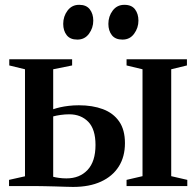

<svg xmlns="http://www.w3.org/2000/svg" viewBox="-20 -752 794 776"><path d="M491.5 0V-25L556 -40V-472L491.5 -487.5V-512.5H735.5V-487.5L672 -472V-40L737 -25V0ZM16.5 0V-25L81 -39.5V-472L17.5 -487.5V-512.5H271.5V-487.5L195 -472V-310.5Q208 -315 223.5 -318.5Q239 -322 258 -324.2Q277 -326.5 299 -326.5Q354 -326.5 396 -310.8Q438 -295 461.5 -261.2Q485 -227.5 485 -173.5Q485 -118.5 460 -79Q435 -39.5 388.2 -18Q341.5 3.5 275.5 3.5Q263 3.5 243.8 2.8Q224.5 2 202.8 1.5Q181 1 160.8 0.5Q140.5 0 126.5 0ZM248.5 -31Q302 -31 334 -65.2Q366 -99.5 366 -166Q366 -230 336.5 -260Q307 -290 260 -290Q242.5 -290 225 -287.5Q207.5 -285 195 -281.5V-37.5Q204.5 -35 218.8 -33Q233 -31 248.5 -31ZM292 -592Q263.5 -592 249.5 -610Q235.5 -628 235.5 -655.5Q235.5 -686 253 -709.2Q270.5 -732.5 299.5 -732.5H300.5Q329 -732.5 343 -714.2Q357 -696 357 -668.5Q357 -639.5 339.8 -615.8Q322.5 -592 293 -592ZM474.5 -592Q446 -592 432 -610Q418 -628 418 -655.5Q418 -686 435.5 -709.2Q453 -732.5 482.5 -732.5H483Q512 -732.5 525.8 -714.2Q539.5 -696 539.5 -668.5Q539.5 -639.5 522.2 -615.8Q505 -592 475.5 -592Z"/></svg>

Font: Merriweather 120pt SemiBold
Style: Regular
Weight: 600
Version: Version 2.100